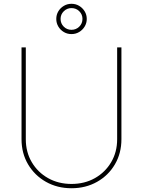

<svg xmlns="http://www.w3.org/2000/svg" viewBox="-20 -976 749 1006"><path d="M354.5 10.3Q280.3 10.3 220.9 -23.2Q161.6 -56.6 127.2 -114.7Q92.8 -172.9 92.8 -246.6V-727.5H115.2V-246.6Q115.2 -179.2 146.5 -126.2Q177.7 -73.2 231.9 -42.7Q286.1 -12.2 354.5 -12.2Q423.3 -12.2 477.3 -42.7Q531.2 -73.2 562.5 -126.2Q593.8 -179.2 593.8 -246.6V-727.5H616.2V-246.6Q616.2 -172.9 582 -114.7Q547.9 -56.6 488.5 -23.2Q429.2 10.3 354.5 10.3ZM354.5 -797.4Q332.5 -797.4 314.5 -808.1Q296.4 -818.8 285.6 -836.9Q274.9 -855 274.9 -876.5Q274.9 -898.9 285.6 -916.7Q296.4 -934.6 314.5 -945.3Q332.5 -956.1 354.5 -956.1Q377 -956.1 394.8 -945.3Q412.6 -934.6 423.6 -916.7Q434.6 -898.9 434.6 -876.5Q434.6 -855 423.6 -836.9Q412.6 -818.8 394.5 -808.1Q376.5 -797.4 354.5 -797.4ZM354.5 -819.8Q378.4 -819.8 395.3 -836.4Q412.1 -853 412.1 -877Q412.1 -900.4 395.5 -917Q378.9 -933.6 354.5 -933.6Q331.1 -933.6 314.2 -917Q297.4 -900.4 297.4 -877Q297.4 -853 314 -836.4Q330.6 -819.8 354.5 -819.8Z"/></svg>

Font: Inter 17pt Thin
Style: Regular
Weight: 250
Version: Version 4.001;git-66647c0bb